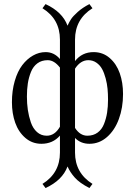

<svg xmlns="http://www.w3.org/2000/svg" viewBox="-20 -700 668 951"><path d="M211.4 -27.8Q251.5 -27.8 276.9 -72.3V-365.2Q248.5 -401.9 216.3 -401.9Q186.5 -401.9 165.5 -386.5Q144.5 -371.1 133.5 -344Q122.6 -316.9 117.9 -287.1Q113.3 -257.3 113.3 -221.7Q113.3 -187 117.9 -155.5Q122.6 -124 132.8 -94Q143.1 -64 163.3 -45.9Q183.6 -27.8 211.4 -27.8ZM417.5 -401.9Q378.9 -401.9 351.6 -359.9V-66.4Q376.5 -27.8 412.6 -27.8Q442.4 -27.8 463.4 -43.2Q484.4 -58.6 495.1 -85.7Q505.9 -112.8 510.5 -142.3Q515.1 -171.9 515.1 -207.5Q515.1 -234.9 512.7 -260.3Q510.3 -285.6 503.2 -312.3Q496.1 -338.9 485.6 -358.2Q475.1 -377.4 457.5 -389.6Q439.9 -401.9 417.5 -401.9ZM351.6 55.7Q351.6 156.7 438 210.9L422.9 231.4Q374 206.1 350.3 179.4Q326.7 152.8 314.5 124.5Q289.1 192.9 205.6 231.4L190.4 210.9Q276.9 157.2 276.9 55.7V-28.3Q241.7 12.2 185.1 12.2Q139.6 12.2 105.7 -16.8Q71.8 -45.9 55.4 -92Q39.1 -138.2 39.1 -193.4Q39.1 -251 53 -298.8Q66.9 -346.7 90.3 -377.4Q113.8 -408.2 143.6 -425Q173.3 -441.9 206.1 -441.9Q248 -441.9 276.9 -407.7V-503.9Q276.9 -605.5 190.4 -659.2L205.6 -679.7Q289.1 -641.1 314.5 -572.8Q322.3 -590.3 331.8 -605Q341.3 -619.6 365 -640.9Q388.7 -662.1 422.9 -679.7L438 -659.2Q351.6 -605 351.6 -503.9V-397.5Q386.2 -441.9 443.8 -441.9Q489.7 -441.9 523.4 -412.6Q557.1 -383.3 573.2 -337.2Q589.4 -291 589.4 -234.4Q589.4 -166.5 568.8 -110.6Q548.3 -54.7 510 -21.2Q471.7 12.2 422.9 12.2Q379.9 12.2 351.6 -16.6Z"/></svg>

Font: Libertinage
Style: f
Weight: 400
Designer: OSP
Foundry: OSP
Version: Version 1.0; 2008; OFL relea